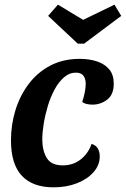

<svg xmlns="http://www.w3.org/2000/svg" viewBox="-20 -782 539 822"><path d="M209 20Q120 20 73.5 -29.5Q27 -79 27 -181Q27 -248 46 -310Q65 -372 102.5 -422Q140 -472 195 -501Q250 -530 321 -530Q364 -530 397 -518.5Q430 -507 448.5 -484Q467 -461 467 -424Q467 -377 439 -355.5Q411 -334 375 -334Q365 -334 352.5 -336.5Q340 -339 332 -346Q338 -363 342.5 -384.5Q347 -406 347 -423Q347 -445 337 -458Q327 -471 305 -471Q277 -471 254 -451Q231 -431 213.5 -398.5Q196 -366 184.5 -327.5Q173 -289 167 -251.5Q161 -214 161 -186Q161 -138 180 -106Q199 -74 249 -74Q293 -74 325.5 -99.5Q358 -125 372 -166Q391 -160 399 -146Q407 -132 407 -112Q407 -75 380.5 -45Q354 -15 309.5 2.5Q265 20 209 20ZM313 -595 186 -714 228 -762 336 -697 470 -762 499 -714 340 -595Z"/></svg>

Font: Sansita Swashed Light Medium
Style: Regular
Weight: 500
Version: Version 1.003